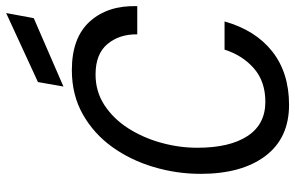

<svg xmlns="http://www.w3.org/2000/svg" viewBox="-192 -780 983 640"><g transform="rotate(-90 300.0 -459.5)"><path d="M271 12Q160 12 100.5 -67Q41 -146 41 -283Q41 -363 64 -440Q87 -517 131 -578Q175 -639 239.5 -675.5Q304 -712 387 -712Q495 -712 549 -652Q603 -592 600 -494H506Q507 -553 474 -593Q441 -633 372 -633Q315 -633 269.5 -603Q224 -573 192.5 -523.5Q161 -474 144.5 -414Q128 -354 128 -294Q128 -186 167 -126.5Q206 -67 281 -67Q349 -67 392.5 -105Q436 -143 455 -203H549Q520 -100 449 -44Q378 12 271 12ZM332 -740 347 -825 577 -931 560 -839Z"/></g></svg>

Font: DM Mono
Style: Italic
Weight: 400
Italic angle: -10°
Designer: Colophon Foundry
Foundry: Colophon Foundry
Version: Version 1.000; ttfautohint (v1.8.2.53-6de2)